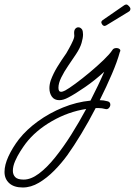

<svg xmlns="http://www.w3.org/2000/svg" viewBox="-186 -451 598 851"><path d="M77 -7Q55 -7 44 -22.5Q33 -38 33 -60Q33 -77 39 -95Q50 -125 68 -154.5Q86 -184 108 -215Q112 -222 121 -238Q130 -254 137.5 -271Q145 -288 143 -297Q141 -315 147 -322.5Q153 -330 161 -330Q171 -330 178 -320Q182 -312 182 -298Q182 -283 175.5 -260.5Q169 -238 151 -211Q135 -187 116.5 -160Q98 -133 85.5 -107.5Q73 -82 73 -62Q73 -44 85 -44Q91 -44 103 -50Q118 -58 148 -80Q178 -102 211.5 -130Q245 -158 273 -185Q301 -212 312 -229Q317 -238 330 -238Q339 -238 344.5 -233Q350 -228 345 -220Q334 -179 310 -123Q286 -67 256 -7Q273 -7 291 -2Q303 1 303 13Q303 21 296.5 28Q290 35 280 32Q273 30 266 29Q259 28 251 28Q244 28 238 28Q207 88 174 142.5Q141 197 113 236Q87 272 54.5 305Q22 338 -13.5 359Q-49 380 -85 380Q-124 380 -145 361Q-166 342 -166 311Q-166 280 -148.5 242Q-131 204 -102 166Q-68 123 -17.5 86.5Q33 50 93 25.5Q153 1 215 -5Q233 -40 248.5 -72.5Q264 -105 276 -133Q236 -96 191 -65Q146 -34 117 -19Q95 -7 77 -7ZM-81 345Q-49 345 -13.5 318.5Q22 292 58.5 246.5Q95 201 130 145.5Q165 90 196 32Q117 44 44 86Q-29 128 -73 186Q-82 198 -95.5 219Q-109 240 -119 263Q-129 286 -129 306Q-129 323 -118.5 334Q-108 345 -81 345ZM278 -336Q269 -336 264 -348L263 -352Q263 -355 265 -357.5Q267 -360 268 -361L365 -428Q370 -431 374 -431Q379 -431 385.5 -424Q392 -417 392 -412Q392 -403 384 -399L284 -338Q280 -336 278 -336Z"/></svg>

Font: Meow Script
Style: Regular
Weight: 400
Designer: Robert E. Leuschke
Foundry: Robert E. Leuschke
Version: Version 1.010; ttfautohint (v1.8.3)